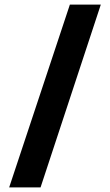

<svg xmlns="http://www.w3.org/2000/svg" viewBox="-20 -728 480 838"><path d="M20 90 285 -708H420L157 90Z"/></svg>

Font: Atkinson Hyperlegible Next
Style: Bold
Weight: 700
Designer: Elliott Scott, Megan Eiswerth, Linus Boman, Theodore Petrosky, Letters from Sweden
Foundry: Applied Design Works, Letters from Sweden
Version: Version 2.001